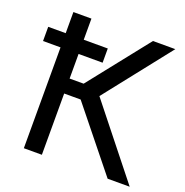

<svg xmlns="http://www.w3.org/2000/svg" viewBox="-128 -827 907 942"><g transform="rotate(20 326.0 -355.5)"><path d="M190.9 -710.9V0H96.7V-710.9ZM628.9 -710.9 320.3 -319.8H153.3L138.7 -397.9H264.2L512.2 -710.9ZM534.2 0 267.1 -332 319.8 -414.6 649.4 0ZM316.4 -600.6V-526.4H5.4V-600.6Z"/></g></svg>

Font: RobotoDEMO
Style: Regular
Weight: 400
Designer: Christian Robertson
Foundry: Google
Version: Version 2.136